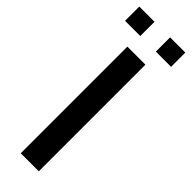

<svg xmlns="http://www.w3.org/2000/svg" viewBox="-293 -810 820 820"><g transform="rotate(45 117.0 -400.5)"><path d="M-22 -801H70V-715H-22ZM164 -801H256V-715H164ZM63 -644H172V0H63Z"/></g></svg>

Font: Kanit
Style: Regular
Weight: 400
Designer: Katatrad Team
Foundry: Cadson Demak
Version: Version 1.001